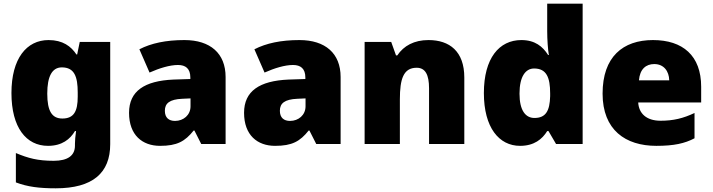

<svg xmlns="http://www.w3.org/2000/svg" viewBox="-20 -780 3860 1040"><path d="M243 -563C124 -563 42 -463 42 -276C42 -89 122 10 240 10C316 10 360 -26 386 -70H392C388 -43 386 -18 386 -1V9C386 62 348 91 271 91C184 91 133 77 66 49V208C129 232 193 240 282 240C482 240 577 157 577 1V-553H412L398 -485H394C365 -529 320 -563 243 -563ZM315 -415C383 -415 401 -365 401 -279V-256C401 -177 380 -138 318 -138C262 -138 236 -177 236 -273C236 -366 262 -415 315 -415Z M979 -563C879 -563 799 -546 735 -513L790 -387C844 -411 900 -428 944 -428C985 -428 1011 -409 1011 -360V-352L919 -349C763 -342 679 -287 679 -169C679 -48 751 10 847 10C939 10 982 -14 1029 -73H1033L1070 0H1202V-363C1202 -491 1119 -563 979 -563ZM968 -245 1012 -247V-204C1012 -157 974 -125 928 -125C895 -125 873 -142 873 -180C873 -220 898 -242 968 -245Z M1602 -563C1502 -563 1422 -546 1358 -513L1413 -387C1467 -411 1523 -428 1567 -428C1608 -428 1634 -409 1634 -360V-352L1542 -349C1386 -342 1302 -287 1302 -169C1302 -48 1374 10 1470 10C1562 10 1605 -14 1652 -73H1656L1693 0H1825V-363C1825 -491 1742 -563 1602 -563ZM1591 -245 1635 -247V-204C1635 -157 1597 -125 1551 -125C1518 -125 1496 -142 1496 -180C1496 -220 1521 -242 1591 -245Z M2301 -563C2223 -563 2167 -532 2132 -480H2125L2099 -553H1955V0H2146V-242C2146 -352 2165 -413 2237 -413C2284 -413 2304 -375 2304 -302V0H2495V-360C2495 -502 2415 -563 2301 -563Z M2797 10C2873 10 2917 -26 2944 -70H2951L2992 0H3136V-760H2944V-612C2944 -565 2948 -510 2953 -482H2949C2920 -528 2878 -563 2804 -563C2684 -563 2601 -465 2601 -276C2601 -89 2683 10 2797 10ZM2875 -141C2827 -141 2794 -181 2794 -273C2794 -366 2827 -409 2873 -409C2940 -409 2960 -361 2960 -274V-259C2958 -179 2936 -141 2875 -141Z M3517 -563C3354 -563 3244 -472 3244 -273C3244 -76 3368 10 3535 10C3631 10 3689 -3 3742 -31V-168C3681 -139 3627 -126 3558 -126C3480 -126 3440 -167 3437 -225H3778V-310C3778 -479 3678 -563 3517 -563ZM3524 -433C3576 -433 3604 -394 3605 -345H3441C3446 -406 3479 -433 3524 -433Z"/></svg>

Font: Noto Sans Thai Looped Black
Style: Regular
Weight: 900
Designer: Sasikarn Vongin, Ben Mitchell
Foundry: The Fontpad Ltd
Version: Version 1.001